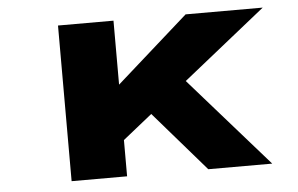

<svg xmlns="http://www.w3.org/2000/svg" viewBox="-43 -594 1015 655"><g transform="rotate(-5 464.5 -266.5)"><path d="M358 -117 278 -235 614 -533H878ZM177 0V-533H367V0ZM645 0 417 -263 552 -355 864 0Z"/></g></svg>

Font: Lexend Tera ExtraBold
Style: Regular
Weight: 800
Designer: Bonnie Shaver-Troup, Thomas Jockin
Foundry: Lexend
Version: Version 1.007